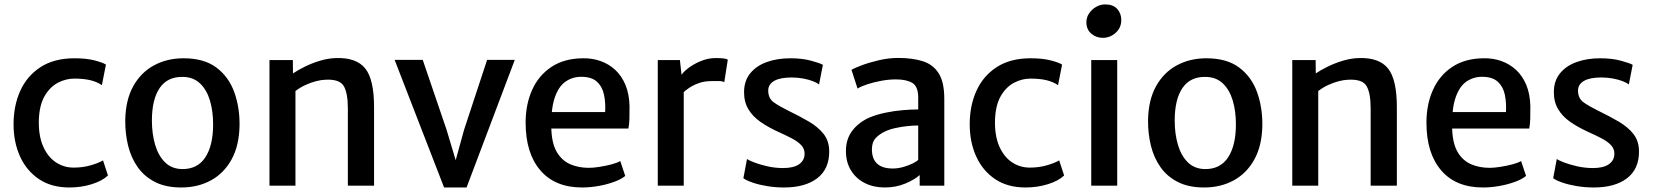

<svg xmlns="http://www.w3.org/2000/svg" viewBox="-20 -822 7324 850"><path d="M40 -272Q40 -354.5 70 -420.5Q100 -486.5 160 -525.2Q220 -564 310 -564Q362.5 -564 399 -554.5Q435.5 -545 449 -536L431 -445Q410 -459.5 380.5 -466.8Q351 -474 309 -474Q271.5 -474 236.5 -455.8Q201.5 -437.5 178 -397.5Q154.5 -357.5 152 -292Q150 -223 170.2 -175.8Q190.5 -128.5 226.2 -104.2Q262 -80 306 -80Q347.5 -80 382.8 -90.5Q418 -101 436 -112L458 -45Q432.5 -21 386 -6.5Q339.5 8 287 8Q207.5 8 152.5 -29Q97.5 -66 68.8 -129.2Q40 -192.5 40 -272Z M782.5 8Q714.5 8 667 -16Q619.5 -40 590 -81.5Q560.5 -123 547.2 -176.8Q534 -230.5 534.5 -290Q536 -379.5 570 -440.5Q604 -501.5 662 -532.8Q720 -564 792.5 -564Q883.5 -564 938.2 -522.8Q993 -481.5 1017.2 -413.8Q1041.5 -346 1040.5 -267Q1039 -177.5 1005.2 -116.2Q971.5 -55 913.8 -23.5Q856 8 782.5 8ZM785.5 -73.5Q854 -72.5 888.8 -125.2Q923.5 -178 923.5 -271.5Q923.5 -329.5 909.5 -376.8Q895.5 -424 865.8 -452.5Q836 -481 789.5 -481.5Q721.5 -483 687 -432.5Q652.5 -382 652.5 -288.5Q652.5 -230.5 666.5 -182Q680.5 -133.5 710 -104Q739.5 -74.5 785.5 -73.5Z M1173 0V-556H1276.5L1277 -497Q1297.5 -511 1328.8 -526.5Q1360 -542 1396.2 -553Q1432.5 -564 1468.5 -565Q1558 -567.5 1597 -518.8Q1636 -470 1636 -347.5V0H1520V-341.5Q1520 -411.5 1501.2 -442Q1482.5 -472.5 1420 -469Q1402.5 -468.5 1379.8 -462.8Q1357 -457 1333.2 -446.2Q1309.5 -435.5 1288 -419V0Z M1946 8 1727 -557H1851.5L1957 -247.5L2013 -60.5H1983L2034.5 -247.5L2136.5 -557H2259L2045.5 8Z M2557 8Q2437 8 2372 -68Q2307 -144 2307 -279Q2307 -360 2335.8 -424Q2364.5 -488 2420.8 -525.5Q2477 -563 2559 -564Q2601 -565 2638 -552Q2675 -539 2703.5 -512.8Q2732 -486.5 2748.8 -446.5Q2765.5 -406.5 2767 -353Q2767 -321.5 2766.5 -296.8Q2766 -272 2762 -253H2374L2384 -326H2659Q2661.5 -366 2654.2 -401.8Q2647 -437.5 2623.2 -459.8Q2599.5 -482 2553 -482Q2514 -482 2483 -460.2Q2452 -438.5 2435 -387Q2418 -335.5 2421 -246Q2424 -183 2446.5 -146.5Q2469 -110 2505.5 -94.5Q2542 -79 2587 -79Q2606 -79 2633.5 -83.2Q2661 -87.5 2686.8 -94.2Q2712.5 -101 2726 -109L2748 -43Q2729.5 -28 2697.8 -16.5Q2666 -5 2629 1.5Q2592 8 2557 8Z M3001 -409 2994 -485Q3001.5 -500.5 3025.5 -519.2Q3049.5 -538 3082.2 -551.5Q3115 -565 3149 -565Q3168 -565 3181.8 -563.5Q3195.5 -562 3202 -558L3186.5 -458.5Q3180 -462 3168 -463Q3164 -463 3130 -463Q3099 -463 3074.2 -454.2Q3049.5 -445.5 3031 -433Q3012.5 -420.5 3001 -409ZM2892 0V-556H2990L2998 -485L3007 -443V0Z M3271 -33 3287 -118Q3294.5 -112.5 3318.2 -103.2Q3342 -94 3375.2 -86.2Q3408.5 -78.5 3444 -78Q3492 -77.5 3517 -94.5Q3542 -111.5 3542 -142Q3542 -163.5 3527 -179.5Q3512 -195.5 3485.8 -209.2Q3459.5 -223 3426 -238Q3381 -258.5 3346.5 -282.5Q3312 -306.5 3292.8 -339Q3273.5 -371.5 3274 -417Q3275 -466.5 3302.8 -499.2Q3330.5 -532 3376.5 -548Q3422.5 -564 3479 -564Q3531.5 -564 3571 -553.2Q3610.5 -542.5 3623 -535L3606 -448Q3597 -455.5 3578.2 -462.8Q3559.5 -470 3535 -474.5Q3510.5 -479 3485 -479Q3434 -479 3408 -464.2Q3382 -449.5 3381 -423Q3380.5 -386.5 3406.2 -368.5Q3432 -350.5 3468 -333Q3519.5 -308 3561 -283.8Q3602.5 -259.5 3626.8 -228.2Q3651 -197 3651 -151Q3651 -73 3597.5 -32.5Q3544 8 3451 8Q3412.5 8 3376.2 2Q3340 -4 3312.2 -13.5Q3284.5 -23 3271 -33Z M3897 8Q3847 8 3808.2 -11.8Q3769.5 -31.5 3747.2 -67.8Q3725 -104 3725 -153.5Q3725 -207 3753.8 -244.2Q3782.5 -281.5 3831 -302.5Q3863 -315.5 3900.5 -323.2Q3938 -331 3975.5 -334.2Q4013 -337.5 4045 -337.5L4069 -307L4045 -266.5Q4025.5 -266.5 3998.2 -263.8Q3971 -261 3944.5 -255.2Q3918 -249.5 3899.5 -240.5Q3874 -229 3857 -211Q3840 -193 3840 -161Q3840 -119 3863.2 -97.5Q3886.5 -76 3932.5 -76Q3956 -76 3980 -83Q4004 -90 4021.8 -99Q4039.5 -108 4045 -114.5L4068 -90L4051.5 -47Q4029.5 -27 3988 -9.5Q3946.5 8 3897 8ZM4160.5 0H4051.5V-83H4045V-390Q4045 -439 4019.2 -454.8Q3993.5 -470.5 3946 -470.5Q3914.5 -470.5 3881 -464.2Q3847.5 -458 3819.5 -448.8Q3791.5 -439.5 3776.5 -430L3749.5 -513Q3761 -520 3793.8 -532.5Q3826.5 -545 3870.2 -555.2Q3914 -565.5 3957 -565.5Q4019.5 -565.5 4065.2 -551Q4111 -536.5 4135.8 -497.2Q4160.5 -458 4160.5 -383.5Z M4273 -272Q4273 -354.5 4303 -420.5Q4333 -486.5 4393 -525.2Q4453 -564 4543 -564Q4595.5 -564 4632 -554.5Q4668.5 -545 4682 -536L4664 -445Q4643 -459.5 4613.5 -466.8Q4584 -474 4542 -474Q4504.5 -474 4469.5 -455.8Q4434.5 -437.5 4411 -397.5Q4387.5 -357.5 4385 -292Q4383 -223 4403.2 -175.8Q4423.5 -128.5 4459.2 -104.2Q4495 -80 4539 -80Q4580.5 -80 4615.8 -90.5Q4651 -101 4669 -112L4691 -45Q4665.5 -21 4619 -6.5Q4572.5 8 4520 8Q4440.5 8 4385.5 -29Q4330.5 -66 4301.8 -129.2Q4273 -192.5 4273 -272Z M4811 0V-556H4926V0ZM4862 -654.5Q4833 -654.5 4811.2 -673Q4789.5 -691.5 4789.5 -723.5Q4789.5 -745.5 4801.8 -763.2Q4814 -781 4833 -791.8Q4852 -802.5 4872.5 -802.5Q4908 -802.5 4926 -782.5Q4944 -762.5 4944 -733.5Q4944 -699 4919.2 -676.8Q4894.5 -654.5 4862 -654.5Z M5310.5 8Q5242.5 8 5195 -16Q5147.5 -40 5118 -81.5Q5088.5 -123 5075.2 -176.8Q5062 -230.5 5062.5 -290Q5064 -379.5 5098 -440.5Q5132 -501.5 5190 -532.8Q5248 -564 5320.5 -564Q5411.5 -564 5466.2 -522.8Q5521 -481.5 5545.2 -413.8Q5569.5 -346 5568.5 -267Q5567 -177.5 5533.2 -116.2Q5499.5 -55 5441.8 -23.5Q5384 8 5310.5 8ZM5313.5 -73.5Q5382 -72.5 5416.8 -125.2Q5451.5 -178 5451.5 -271.5Q5451.5 -329.5 5437.5 -376.8Q5423.5 -424 5393.8 -452.5Q5364 -481 5317.5 -481.5Q5249.5 -483 5215 -432.5Q5180.5 -382 5180.5 -288.5Q5180.5 -230.5 5194.5 -182Q5208.5 -133.5 5238 -104Q5267.5 -74.5 5313.5 -73.5Z M5701 0V-556H5804.5L5805 -497Q5825.5 -511 5856.8 -526.5Q5888 -542 5924.2 -553Q5960.5 -564 5996.5 -565Q6086 -567.5 6125 -518.8Q6164 -470 6164 -347.5V0H6048V-341.5Q6048 -411.5 6029.2 -442Q6010.5 -472.5 5948 -469Q5930.5 -468.5 5907.8 -462.8Q5885 -457 5861.2 -446.2Q5837.5 -435.5 5816 -419V0Z M6545 8Q6425 8 6360 -68Q6295 -144 6295 -279Q6295 -360 6323.8 -424Q6352.5 -488 6408.8 -525.5Q6465 -563 6547 -564Q6589 -565 6626 -552Q6663 -539 6691.5 -512.8Q6720 -486.5 6736.8 -446.5Q6753.5 -406.5 6755 -353Q6755 -321.5 6754.5 -296.8Q6754 -272 6750 -253H6362L6372 -326H6647Q6649.5 -366 6642.2 -401.8Q6635 -437.5 6611.2 -459.8Q6587.5 -482 6541 -482Q6502 -482 6471 -460.2Q6440 -438.5 6423 -387Q6406 -335.5 6409 -246Q6412 -183 6434.5 -146.5Q6457 -110 6493.5 -94.5Q6530 -79 6575 -79Q6594 -79 6621.5 -83.2Q6649 -87.5 6674.8 -94.2Q6700.5 -101 6714 -109L6736 -43Q6717.5 -28 6685.8 -16.5Q6654 -5 6617 1.5Q6580 8 6545 8Z M6856 -33 6872 -118Q6879.5 -112.5 6903.2 -103.2Q6927 -94 6960.2 -86.2Q6993.5 -78.5 7029 -78Q7077 -77.5 7102 -94.5Q7127 -111.5 7127 -142Q7127 -163.5 7112 -179.5Q7097 -195.5 7070.8 -209.2Q7044.5 -223 7011 -238Q6966 -258.5 6931.5 -282.5Q6897 -306.5 6877.8 -339Q6858.5 -371.5 6859 -417Q6860 -466.5 6887.8 -499.2Q6915.5 -532 6961.5 -548Q7007.5 -564 7064 -564Q7116.5 -564 7156 -553.2Q7195.5 -542.5 7208 -535L7191 -448Q7182 -455.5 7163.2 -462.8Q7144.5 -470 7120 -474.5Q7095.5 -479 7070 -479Q7019 -479 6993 -464.2Q6967 -449.5 6966 -423Q6965.5 -386.5 6991.2 -368.5Q7017 -350.5 7053 -333Q7104.5 -308 7146 -283.8Q7187.5 -259.5 7211.8 -228.2Q7236 -197 7236 -151Q7236 -73 7182.5 -32.5Q7129 8 7036 8Q6997.5 8 6961.2 2Q6925 -4 6897.2 -13.5Q6869.5 -23 6856 -33Z"/></svg>

Font: Tracken
Style: Regular
Weight: 400
Designer: Eben Sorkin
Foundry: Eben Sorkin
Version: Version 2.001